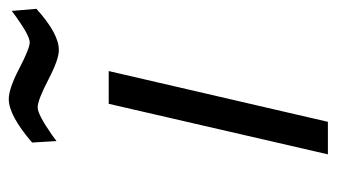

<svg xmlns="http://www.w3.org/2000/svg" viewBox="-185 -583 768 438"><g transform="rotate(-90 199.0 -364.0)"><path d="M304.2 -613.8Q283.2 -613.3 236.3 -637.7Q189.5 -662.1 172.9 -662.1Q157.2 -662.1 110.8 -629.9L96.2 -619.1L92.8 -674.8Q154.8 -728 191.9 -728Q215.8 -728 261.7 -704.1Q307.6 -680.2 321.3 -680.2Q335.9 -680.2 377.9 -710L393.1 -721.2L397.9 -665Q341.3 -613.8 304.2 -613.8ZM65.9 0 181.2 -500H255.9L140.1 0Z"/></g></svg>

Font: TitilliumWeb-Italic
Style: Italic
Weight: 400
Italic angle: -13°
Version: Version 1.001;PS 57.000;hotconv 1.0.70;makeotf.lib2.5.55311